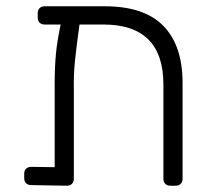

<svg xmlns="http://www.w3.org/2000/svg" viewBox="-20 -591 679 611"><path d="M561 -327V-22Q561 -12 555 -6Q549 0 539 0H522Q512 0 506 -6Q500 -12 500 -22V-322Q500 -513 309 -513H233Q223 -441 218.5 -397Q214 -353 215 -297V-22Q215 -12 209 -6Q203 0 193 0L79 -2Q69 -2 63 -8Q57 -14 57 -24V-38Q57 -48 63 -54Q69 -60 79 -60L154 -59V-292V-323Q154 -378 158 -419.5Q162 -461 173 -513H122Q112 -513 106 -519Q100 -525 100 -535V-549Q100 -559 106 -565Q112 -571 122 -571H314Q439 -571 500 -508.5Q561 -446 561 -327Z"/></svg>

Font: Hezaedrus Light
Style: Regular
Weight: 300
Designer: Hubert & Fischer
Foundry: Hubert & Fischer
Version: Version 1.10;September 3, 2019;FontCreator 11.5.0.2425 64-bi